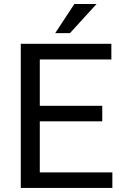

<svg xmlns="http://www.w3.org/2000/svg" viewBox="-20 -927 608 947"><path d="M252.4 -763.7H325.2L456.1 -907.2H346.7ZM484.4 -405.3H176.3V-633.8H529.3V-710.9H82.5V0H534.2V-76.7H176.3V-328.6H484.4Z"/></svg>

Font: Roboto
Style: Regular
Weight: 400
Designer: Google
Version: Version 2.137; 2017